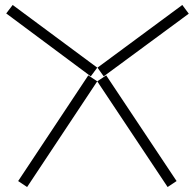

<svg xmlns="http://www.w3.org/2000/svg" viewBox="-20 -736 784 772"><path d="M5 -682 345 -429 371 -464 31 -716ZM372 -464 397 -429 739 -681 713 -716ZM53 -8 89 16 371 -409 335 -433ZM371 -409 654 16 690 -8 407 -433Z"/></svg>

Font: Anthony
Style: Regular
Weight: 400
Designer: Sun Young Oh
Foundry: Velvetyne Type Foundry
Version: Version 1.000;hotconv 1.0.109;makeotfexe 2.5.65596